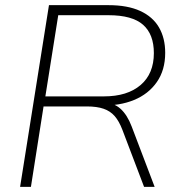

<svg xmlns="http://www.w3.org/2000/svg" viewBox="-20 -725 694 745"><path d="M58 0 170 -705H401Q475 -705 524 -682.5Q573 -660 597 -618.5Q621 -577 621 -520Q621 -453 588.5 -406.5Q556 -360 500 -337Q444 -314 373 -316V-327H381Q421 -327 447.5 -303Q474 -279 491 -234L580 0H539L455 -221Q442 -255 425 -274.5Q408 -294 382 -303Q356 -312 317 -312H149L100 0ZM156 -351H383Q474 -351 525.5 -395Q577 -439 577 -519Q577 -592 535 -629Q493 -666 401 -666H206Z"/></svg>

Font: Nunito Sans 12pt ExtraLight 12pt ExtraLight
Style: Italic
Weight: 250
Italic angle: -9°
Version: Version 3.101;gftools[0.9.27]